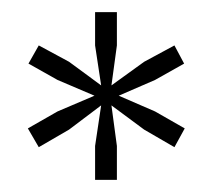

<svg xmlns="http://www.w3.org/2000/svg" viewBox="-20 -749 351 317"><path d="M137 -452V-508L147 -575L94 -535L44 -506L26 -537L75 -565L136 -591L75 -617L27 -644L44 -674L94 -647L147 -608L137 -674V-729H173V-674L164 -608L218 -647L268 -674L284 -644L236 -617L176 -591L236 -565L285 -537L268 -506L218 -535L164 -575L173 -508V-452Z"/></svg>

Font: Mona Sans Light
Style: Regular
Weight: 300
Designer: Deni Anggara
Foundry: GitHub
Version: Version 2.000